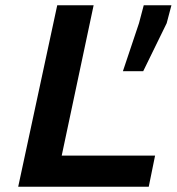

<svg xmlns="http://www.w3.org/2000/svg" viewBox="-20 -708 670 728"><path d="M49 0 197 -688H335L214 -118H568L544 0ZM446 -438 507 -620 525 -688H630L612 -620L523 -438Z"/></svg>

Font: Saira Expanded SemiBold
Style: Italic
Weight: 600
Width: 7
Italic angle: -12°
Designer: Hector Gatti with collaboration of the Omnibus-Type team
Foundry: Omnibus-Type
Version: Version 1.101